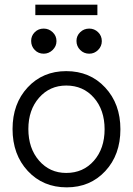

<svg xmlns="http://www.w3.org/2000/svg" viewBox="-20 -790 571 826"><path d="M132 -725V-770H399V-725ZM168 -559Q145 -559 129.5 -575Q114 -591 114 -614Q114 -636 129.5 -651.5Q145 -667 168 -667Q190 -667 206.5 -651.5Q223 -636 223 -613Q223 -591 206.5 -575Q190 -559 168 -559ZM364 -559Q341 -559 325 -575Q309 -591 309 -614Q309 -636 325 -651.5Q341 -667 364 -667Q386 -667 402 -651.5Q418 -636 418 -613Q418 -591 402 -575Q386 -559 364 -559ZM267 16Q165 16 99.5 -54.5Q34 -125 34 -235Q34 -344 99 -414Q164 -484 265 -484Q367 -484 432.5 -413.5Q498 -343 498 -234Q498 -124 433 -54Q368 16 267 16ZM265 -46Q338 -46 384 -98.5Q430 -151 430 -234Q430 -317 384 -369.5Q338 -422 265 -422Q194 -422 148 -369.5Q102 -317 102 -235Q102 -152 148 -99Q194 -46 265 -46Z"/></svg>

Font: Didact Gothic
Style: Regular
Weight: 400
Designer: Daniel Johnson
Foundry: Daniel Johnson
Version: Version 2.101;PS 002.101;hotconv 1.0.88;makeotf.lib2.5.64775